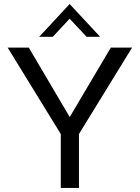

<svg xmlns="http://www.w3.org/2000/svg" viewBox="-20 -924 687 944"><path d="M172.9 -743.2 322.3 -904.3 472.2 -743.2H405.8L322.3 -832L239.7 -743.2ZM278.8 0V-265.1L17.6 -689.9H121.6L322.8 -348.6L524.9 -689.9H629.4L368.2 -265.1V0Z"/></svg>

Font: HK Grotesk Medium Legacy
Style: Regular
Weight: 500
Designer: Alfredo Marco Pradil
Foundry: Hanken Design Co.
Version: Version 2.022;PS 002.022;hotconv 1.0.88;makeotf.lib2.5.64775